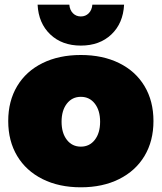

<svg xmlns="http://www.w3.org/2000/svg" viewBox="-20 -789 688 817"><path d="M633 -274Q633 -189 595 -125.5Q557 -62 487 -27Q417 8 324 8Q231 8 161 -27Q91 -62 53 -125.5Q15 -189 15 -274Q15 -359 53 -422.5Q91 -486 161 -520.5Q231 -555 324 -555Q417 -555 487 -520.5Q557 -486 595 -422.5Q633 -359 633 -274ZM242 -271Q242 -223 264.5 -194Q287 -165 324 -165Q361 -165 383.5 -194Q406 -223 406 -271Q406 -319 383.5 -348Q361 -377 324 -377Q287 -377 264.5 -348Q242 -319 242 -271ZM324 -719Q344 -719 357.5 -732.5Q371 -746 373 -769H508Q504 -690 454 -642.5Q404 -595 324 -595Q244 -595 194 -642.5Q144 -690 140 -769H275Q277 -746 290.5 -732.5Q304 -719 324 -719Z"/></svg>

Font: Gontserrat Black
Style: Regular
Weight: 900
Designer: Julieta Ulanovsky
Foundry: Julieta Ulanovsky
Version: Version 6.001